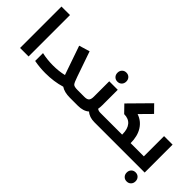

<svg xmlns="http://www.w3.org/2000/svg" viewBox="-28 -1480 2456 2456"><g transform="rotate(45 1200.0 -252.5)"><path d="M79 0V-749H233V0Z M1057 -139Q1077 -139 1077 -70Q1077 0 1057 0H980Q879 0 820 -40Q689 0 534 0Q431 0 333 -19V-161Q430 -139 533 -139Q642 -139 730 -161Q723 -179 711 -215L593 -555L738 -599L856 -259Q884 -175 902 -157Q920 -139 980 -139Z M1321.5 -598Q1299 -575 1264 -575Q1229 -575 1206.5 -598Q1184 -621 1184 -657Q1184 -693 1206.5 -716Q1229 -739 1264 -739Q1299 -739 1321.5 -716Q1344 -693 1344 -657Q1344 -621 1321.5 -598ZM1476 -139Q1496 -139 1496 -70Q1496 0 1476 0H1423Q1332 0 1278 -49Q1223 0 1124 0H1057Q1037 0 1037 -70Q1037 -139 1057 -139H1105Q1151 -139 1169 -159Q1187 -179 1187 -226V-505H1341V-225Q1341 -188 1335 -156Q1358 -139 1393 -139Z M2073 -139Q2093 -139 2093 -70Q2093 0 2073 0H1476Q1456 0 1456 -70Q1456 -139 1476 -139H1786V-147Q1786 -241 1743 -292Q1700 -343 1619 -343L1524 -441L1792 -713L1888 -615L1740 -465Q1834 -434 1887 -349.5Q1940 -265 1940 -139Z M2179 -505H2333V0H2073Q2053 0 2053 -70Q2053 -139 2073 -139H2179ZM2192.5 103Q2215 80 2250 80Q2285 80 2307.5 103Q2330 126 2330 162Q2330 198 2307.5 221Q2285 244 2250 244Q2215 244 2192.5 221Q2170 198 2170 162Q2170 126 2192.5 103Z"/></g></svg>

Font: Montserrat-Arabic SemiBold
Style: Regular
Weight: 600
Designer: Mohamed Gaber
Foundry: Kief Type Foundry
Version: Version 5.008;PS 005.008;hotconv 1.0.88;makeotf.lib2.5.64775